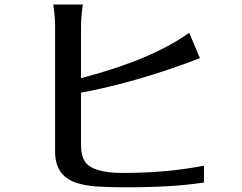

<svg xmlns="http://www.w3.org/2000/svg" viewBox="-20 -791 1040 825"><path d="M209 -771.5H335.9Q328.1 -717.8 328.1 -675.8V-455.1Q633.8 -535.2 793 -650.4L838.9 -541Q575.2 -439.5 328.1 -392.6V-168Q328.1 -121.1 345.7 -95.7Q378.9 -47.9 507.8 -47.9Q697.3 -47.9 856.4 -79.1V-6.8Q718.8 14.6 510.7 13.7Q449.2 13.7 395.5 10.3Q341.8 6.8 301.8 -7.8Q216.8 -39.1 216.8 -138.7V-675.8Q216.8 -717.8 209 -771.5Z"/></svg>

Font: GenEi LateMin v2
Style: Medium
Weight: 500
Designer: o_tamon (Modified)
Foundry: o_tamon / Adobe Systems Incorporated / FONT 910 / Philipp H. Poll
Version: Version 2.1;Original Version 1.004